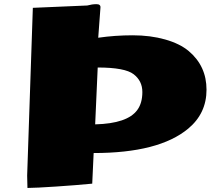

<svg xmlns="http://www.w3.org/2000/svg" viewBox="-20 -730 1075 922"><path d="M422.9 151.9Q349.1 159.2 249.5 165.8Q149.9 172.4 116.7 172.4H111.8Q110.4 115.2 110.4 113.3L137.7 -692.4L398.9 -703.6Q422.4 -710 443.1 -710Q463.9 -710 462.4 -693.4L451.7 -548.8Q532.2 -560.5 617.2 -560.5Q702.1 -560.5 772.9 -540.5Q843.8 -520.5 886.7 -484.4Q971.7 -412.6 971.7 -299.1Q971.7 -185.5 883.8 -112.3Q743.2 4.9 429.7 4.9ZM449.2 -405.8 437 -132.8Q591.8 -136.7 639.2 -201.7Q663.6 -234.9 663.6 -288.1Q663.6 -341.3 621.8 -373.5Q580.1 -405.8 449.2 -405.8Z"/></svg>

Font: Seymour One
Style: Book
Weight: 400
Designer: vernon adams
Foundry: vernon adams
Version: Version 1.000; ttfautohint (v0.93) -l 8 -r 50 -G 200 -x 0 -w